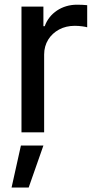

<svg xmlns="http://www.w3.org/2000/svg" viewBox="-20 -574 420 833"><path d="M171.5 0V-337.4C171.5 -385.7 196.4 -424.4 236.5 -446C256.4 -456.7 279.1 -462 304.7 -462C326.3 -462 351.2 -458.1 358.3 -455.6V-551.5C348.4 -552.9 326.7 -553.6 313.6 -553.6C249.3 -553.6 193.9 -517 174 -460.2H168.3V-545.5H73.2V0ZM104.4 239.7 168.3 57.5H70.7L30.2 239.7Z"/></svg>

Font: Inter 465
Style: Regular
Weight: 400
Designer: Rasmus Andersson
Foundry: rsms
Version: Version 3.019;Glyphs 3.1.2 (3151)